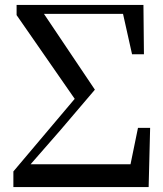

<svg xmlns="http://www.w3.org/2000/svg" viewBox="-20 -755 659 775"><path d="M34 0V-63L295 -372L292 -341L47 -694V-735H559L561 -536H513L471 -724L498 -699H328H150V-682L140 -725L363 -393L225 -231L66 -49L95 -111V-92H550L497 -44L537 -239H586L580 0Z"/></svg>

Font: Noto Serif TC SemiBold
Style: Regular
Weight: 600
Version: Version 2.002-H1;hotconv 1.1.0;makeotfexe 2.6.0